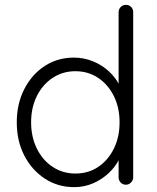

<svg xmlns="http://www.w3.org/2000/svg" viewBox="-20 -760 646 790"><path d="M498 -740Q511 -740 519.5 -731.5Q528 -723 528 -710V-30Q528 -18 519 -9Q510 0 498 0Q485 0 476.5 -9Q468 -18 468 -30V-149L485 -163Q485 -135 470 -104.5Q455 -74 427.5 -48Q400 -22 363.5 -6Q327 10 285 10Q218 10 164.5 -25Q111 -60 80 -120Q49 -180 49 -257Q49 -333 80 -393.5Q111 -454 164 -488.5Q217 -523 284 -523Q325 -523 362 -508Q399 -493 427.5 -467Q456 -441 472.5 -407.5Q489 -374 489 -338L468 -353V-710Q468 -722 476.5 -731Q485 -740 498 -740ZM290 -46Q344 -46 384.5 -73.5Q425 -101 448.5 -148.5Q472 -196 472 -257Q472 -317 448.5 -364.5Q425 -412 384 -439.5Q343 -467 290 -467Q238 -467 196.5 -439.5Q155 -412 131.5 -364.5Q108 -317 108 -257Q108 -197 131.5 -149Q155 -101 196.5 -73.5Q238 -46 290 -46Z"/></svg>

Font: zvoove
Style: Regular
Weight: 400
Designer: Vernon Adams (Nunito) & Andrew Paglinawan (Quicksand)
Foundry: zvoove
Version: Version 3.006